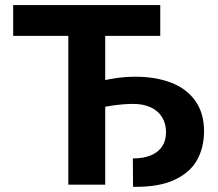

<svg xmlns="http://www.w3.org/2000/svg" viewBox="-20 -727 859 756"><path d="M351.1 -401.3Q394.1 -412.9 433.6 -418.9Q473 -424.9 512.8 -424.9Q592.9 -424.9 653.7 -401.5Q714.6 -378.2 749 -329.9Q783.4 -281.6 783.4 -210.3Q783.4 -146 755.7 -96.5Q728 -47 666 -18.4Q604 10.3 503.9 8.6L503.1 -103.2Q546 -103.2 575.1 -115.7Q604.2 -128.3 619 -151.3Q633.7 -174.4 633.7 -206.1Q633.7 -240.1 618.3 -265.4Q602.8 -290.8 573.4 -304.4Q544 -317.9 504.7 -317.9Q466.7 -317.9 420.5 -311.1Q374.3 -304.2 331.8 -290.9V-395.7ZM394.3 0H249V-692.4H394.3ZM611 -585.8H31.9V-707H611Z"/></svg>

Font: Pretendard JP Variable
Style: Regular
Weight: 400
Designer: Base glyphs from Inter by Rasmus Andersson; Hangul glyphs from Noto Sans CJK(Source Han Sans) by Jang Soo-young and Kang
Foundry: Kil Hyung-jin
Version: Version 1.307;Glyphs 3.2 (3192)